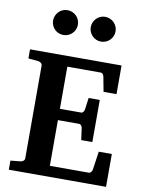

<svg xmlns="http://www.w3.org/2000/svg" viewBox="-98 -986 795 1054"><g transform="rotate(10 299.0 -459.0)"><path d="M25.9 0V-50.8L81.1 -56.2Q89.8 -57.1 96.9 -62.7Q104 -68.4 104 -78.1V-592.8Q104 -602.5 96.9 -608.4Q89.8 -614.3 81.1 -615.2L25.9 -620.1V-670.9H536.1V-511.2H463.9L448.2 -594.2Q446.3 -601.6 441.7 -607.2Q437 -612.8 430.2 -612.8H244.1V-377.9H362.8Q369.6 -377.9 374.3 -384.3Q378.9 -390.6 379.9 -396L389.2 -463.9H451.2V-229H389.2L379.9 -296.9Q378.9 -302.2 374.3 -308.6Q369.6 -314.9 362.8 -314.9H244.1V-60.1H461.9Q468.3 -60.1 473.6 -66.9Q479 -73.7 480 -79.1L495.1 -183.1H567.9V0ZM261.2 -849.1Q261.2 -835 255.9 -822.5Q250.5 -810.1 241 -800.5Q231.4 -791 218.8 -785.6Q206.1 -780.3 191.9 -780.3Q177.7 -780.3 165 -785.6Q152.3 -791 143.1 -800.5Q133.8 -810.1 128.4 -822.5Q123 -835 123 -849.1Q123 -863.3 128.4 -876Q133.8 -888.7 143.1 -898.2Q152.3 -907.7 165 -913.1Q177.7 -918.5 191.9 -918.5Q206.1 -918.5 218.8 -913.1Q231.4 -907.7 241 -898.2Q250.5 -888.7 255.9 -876Q261.2 -863.3 261.2 -849.1ZM471.2 -849.1Q471.2 -835 465.8 -822.5Q460.4 -810.1 450.9 -800.5Q441.4 -791 428.7 -785.6Q416 -780.3 401.9 -780.3Q387.7 -780.3 375.2 -785.6Q362.8 -791 353.3 -800.5Q343.8 -810.1 338.4 -822.5Q333 -835 333 -849.1Q333 -863.3 338.4 -876Q343.8 -888.7 353.3 -898.2Q362.8 -907.7 375.2 -913.1Q387.7 -918.5 401.9 -918.5Q416 -918.5 428.7 -913.1Q441.4 -907.7 450.9 -898.2Q460.4 -888.7 465.8 -876Q471.2 -863.3 471.2 -849.1Z"/></g></svg>

Font: Charis SIL Afr
Style: Bold
Weight: 700
Foundry: SIL International
Version: Version 5.000